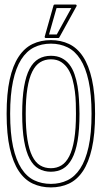

<svg xmlns="http://www.w3.org/2000/svg" viewBox="-20 -818 450 849"><path d="M205.1 -640.6Q249 -640.6 285.2 -623.5Q321.3 -606.4 346.9 -567.9Q372.6 -529.3 386.5 -467Q400.4 -404.8 400.4 -314.9Q400.4 -223.6 386.2 -161.4Q372.1 -99.1 346.2 -60.8Q320.3 -22.5 284.4 -5.9Q248.5 10.7 205.1 10.7Q161.1 10.7 125 -6.1Q88.9 -22.9 63.2 -61.3Q37.6 -99.6 23.4 -161.9Q9.3 -224.1 9.3 -314.9Q9.3 -404.3 22.9 -466.3Q36.6 -528.3 62.3 -567.1Q87.9 -606 124 -623.3Q160.2 -640.6 205.1 -640.6ZM315.9 -314.9Q315.9 -335.9 315.2 -362.1Q314.5 -388.2 311 -414.8Q307.6 -441.4 300.8 -466.8Q293.9 -492.2 281.5 -512Q269 -531.7 250.5 -543.7Q231.9 -555.7 205.1 -555.7Q178.2 -555.7 157.5 -542.7Q136.7 -529.8 122.6 -501.2Q108.4 -472.7 101.1 -426.8Q93.8 -380.9 93.8 -314.9Q93.8 -248 101.1 -202.1Q108.4 -156.2 122.6 -127.7Q136.7 -99.1 157.5 -86.7Q178.2 -74.2 205.1 -74.2Q231 -74.2 251.5 -86.7Q272 -99.1 286.4 -127.4Q300.8 -155.8 308.3 -201.9Q315.9 -248 315.9 -314.9ZM331.5 -314.9Q331.5 -243.7 323 -194.8Q314.5 -146 298.1 -115.7Q281.7 -85.4 258.3 -72Q234.9 -58.6 205.1 -58.6Q174.8 -58.6 151.1 -72Q127.4 -85.4 111.3 -115.7Q95.2 -146 86.7 -194.8Q78.1 -243.7 78.1 -314.9Q78.1 -385.3 86.4 -434.1Q94.7 -482.9 110.8 -513.4Q127 -543.9 150.6 -557.6Q174.3 -571.3 205.1 -571.3Q232.9 -571.3 252.9 -561Q272.9 -550.8 286.9 -532.7Q300.8 -514.6 309.3 -490.2Q317.9 -465.8 322.8 -437.3Q327.6 -408.7 329.3 -377.4Q331.1 -346.2 331.5 -314.9ZM205.1 -625Q163.6 -625 130.4 -608.4Q97.2 -591.8 73.7 -554.9Q50.3 -518.1 37.6 -459Q24.9 -399.9 24.9 -314.9Q24.9 -228.5 37.8 -169.2Q50.8 -109.9 74.5 -73.2Q98.1 -36.6 131.3 -20.8Q164.6 -4.9 205.1 -4.9Q245.1 -4.9 278.1 -20.8Q311 -36.6 334.7 -72.8Q358.4 -108.9 371.6 -168.2Q384.8 -227.5 384.8 -314.9Q384.8 -400.4 371.8 -459.7Q358.9 -519 335.4 -555.7Q312 -592.3 278.8 -608.6Q245.6 -625 205.1 -625ZM314 -797.9Q316.9 -797.9 318.4 -795.4Q319.8 -793 318.4 -790.5L242.2 -652.3Q240.7 -649.9 237.8 -649.9H182.6Q180.2 -649.9 178.5 -651.9Q176.8 -653.8 177.7 -656.2L216.8 -794.4Q217.8 -797.9 221.7 -797.9ZM230 -782.2Q221.7 -751.5 213.4 -723.9Q205.1 -696.3 196.8 -665.5H231Q248 -696.8 263.2 -723.9Q278.3 -751 295.4 -782.2Z"/></svg>

Font: Fibel Sued Kontur LRS
Style: Regular
Weight: 400
Designer: Peter Wiegel
Foundry: Peter Wiegel
Version: Version 000.000